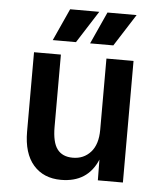

<svg xmlns="http://www.w3.org/2000/svg" viewBox="-53 -781 706 840"><g transform="rotate(5 300.0 -361.5)"><path d="M246 12Q169 12 124.5 -39Q80 -90 80 -186V-534H198V-217Q198 -149 220.5 -119Q243 -89 289 -89Q337 -89 367.5 -123Q398 -157 398 -221V-534H517V0H407L406 -91Q363 12 246 12ZM157 -594 221 -735H349L259 -594ZM321 -594 385 -735H513L423 -594Z"/></g></svg>

Font: Geist Mono SemiBold
Style: Regular
Weight: 600
Monospace: yes
Designer: Basement.studio, Andrés Briganti, Mateo Zaragoza
Foundry: Basement.studio, Vercel, Andrés Briganti, Guido Ferreyra, Mateo Zaragoza
Version: Version 1.500; ttfautohint (v1.8.4.7-5d5b)